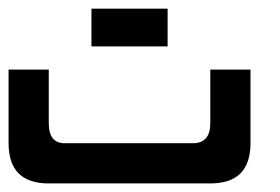

<svg xmlns="http://www.w3.org/2000/svg" viewBox="-20 -428 653 448"><path d="M0 -265.6H93.8V-140.6Q93.8 -93.8 130.9 -93.8H429.7Q470.7 -93.8 470.7 -140.6V-265.6H564.5V-93.8Q564.5 0 470.7 0H93.8Q0 0 0 -93.8ZM371.1 -407.7V-319.8H193.4V-407.7Z"/></svg>

Font: Aswaq
Style: Regular
Weight: 400
Designer: Husham Jawad
Version: Version 1.000;November 3, 2021;FontCreator 14.0.0.2814 32-bi